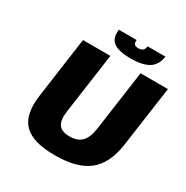

<svg xmlns="http://www.w3.org/2000/svg" viewBox="-198 -1032 1173 1214"><g transform="rotate(30 389.0 -425.0)"><path d="M96.7 -259.8 158.2 -700.2H358.4L296.4 -259.8Q286.6 -191.4 308.6 -160.6Q330.6 -129.9 388.2 -129.9Q445.8 -129.9 476.3 -160.6Q506.8 -191.4 516.6 -259.8L578.6 -700.2H778.3L716.3 -259.8Q695.8 -112.8 612.8 -46.4Q529.8 20 367.2 20Q204.6 20 140.4 -46.4Q76.2 -112.8 96.7 -259.8ZM662.1 -870.1Q653.3 -807.1 609.1 -778.6Q564.9 -750 475.6 -750Q386.2 -750 349.9 -778.6Q313.5 -807.1 322.3 -870.1H452.1Q449.2 -849.1 457.5 -839.6Q465.8 -830.1 486.8 -830.1Q507.8 -830.1 518.6 -839.6Q529.3 -849.1 532.2 -870.1Z"/></g></svg>

Font: Fivo Sans Heavy
Style: Regular
Weight: 900
Designer: Alexander Slobzheninov
Foundry: Alexander Slobzheninov
Version: 1.0